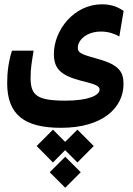

<svg xmlns="http://www.w3.org/2000/svg" viewBox="-20 -423 626 901"><path d="M266.1 176.8C463.4 176.8 559.6 81.5 559.6 -28.8C559.6 -83.5 541 -118.7 439 -146.5C357.9 -168.9 345.2 -175.3 345.2 -199.7C345.2 -232.9 383.8 -274.9 454.1 -274.9C489.3 -274.9 517.1 -264.6 540 -252L560.1 -371.6C533.7 -390.1 503.4 -402.8 458.5 -402.8C326.7 -402.8 232.9 -280.8 232.9 -170.4C232.9 -104 260.3 -70.3 359.4 -44.4C425.3 -27.3 447.3 -21.5 447.3 -2.4C447.3 25.4 392.1 49.3 287.6 49.3C153.3 49.3 123.5 24.4 123.5 -58.1C123.5 -102.5 128.9 -129.9 137.7 -185.1H36.1C19.5 -131.8 13.7 -83 13.7 -32.7C13.7 114.7 93.8 176.8 266.1 176.8ZM343.3 185.5 285.6 242.7 228.5 185.5 151.9 262.2 228.5 339.4 285.6 281.7 343.3 339.4 419.9 262.2ZM286.1 312.5 213.4 385.3 286.1 458 358.9 385.3Z"/></svg>

Font: Cascadia Code NF SemiBold
Style: Regular
Weight: 600
Monospace: yes
Designer: Aaron Bell
Foundry: Saja Typeworks
Version: Version 2404.023